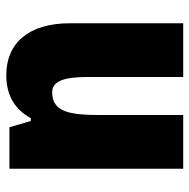

<svg xmlns="http://www.w3.org/2000/svg" viewBox="-16 -577 603 611"><g transform="rotate(90 285.5 -271.5)"><path d="M517 -553H346V-289C346 -194 337 -136 274 -136C238 -136 225 -174 225 -248V-553H54V-193C54 -60 118 10 219 10C281 10 327 -15 356 -68H365L385 0H517Z"/></g></svg>

Font: Noto Sans Condensed Black
Style: Regular
Weight: 900
Width: 3
Designer: Monotype Design Team
Foundry: Monotype Imaging Inc.
Version: Version 2.013